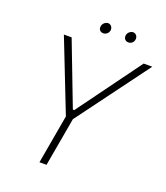

<svg xmlns="http://www.w3.org/2000/svg" viewBox="-151 -944 905 1047"><g transform="rotate(20 301.0 -420.5)"><path d="M202 0H243L293 -283L602 -700H552L283 -332H275L134 -700H89L252 -284ZM287 -780C303 -779 319 -792 321 -810C322 -826 312 -840 296 -841C279 -841 263 -826 262 -809C260 -793 270 -780 287 -780ZM433 -780C449 -779 465 -791 466 -811C467 -825 458 -840 441 -841C424 -841 408 -826 407 -809C406 -794 415 -780 433 -780Z"/></g></svg>

Font: Fixel Text 20240404 ExtraLight
Style: Italic
Weight: 200
Width: 4
Italic angle: -10°
Designer: AlfaBravo + MacPaw
Foundry: Kyrylo Tkachov, Marchela Mozhyna, Serhii Makarenko, Maria Weinstein, Zakhar Kryvoshyya
Version: Version 1.211;Glyphs 3.2 (3225)